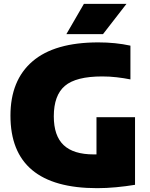

<svg xmlns="http://www.w3.org/2000/svg" viewBox="-20 -971 780 1001"><path d="M486.5 10Q34.5 10 34.5 -368Q34.5 -552.5 149.5 -651.2Q264.5 -750 492.5 -750Q582.5 -750 660 -733V-557Q625 -564 588.2 -568.2Q551.5 -572.5 513 -572.5Q376 -572.5 318.2 -523.2Q260.5 -474 260.5 -364.5Q260.5 -263 311.8 -214.5Q363 -166 468.5 -166Q475.5 -166 483 -166V-360H684V-7.5Q635.5 0.5 585.2 5.2Q535 10 486.5 10ZM326 -793 417.5 -951H639.5L517 -793Z"/></svg>

Font: Encode Sans Black
Style: Regular
Weight: 900
Designer: Multiple Designers
Foundry: Impallari Type
Version: Version 3.002; ttfautohint (v1.8.3) -l 8 -r 50 -G 200 -x 14 